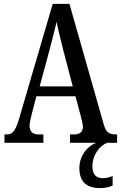

<svg xmlns="http://www.w3.org/2000/svg" viewBox="-20 -734 622 987"><path d="M3 0H203V-43H179C145 -43 132 -61 132 -87C132 -105 140 -131 143 -147L167 -239H368L395 -138C400 -120 406 -95 406 -81C406 -57 391 -43 361 -43H340V0H475C433 14 388 64 388 130C388 203 428 233 495 233C514 233 542 229 559 220V171C539 179 524 182 508 182C476 182 455 164 455 122C455 59 495 14 531 0H582V-43H574C541 -43 525 -54 514 -92L337 -714H251L77 -120C58 -57 43 -43 14 -43H3ZM184 -290 238 -490C251 -538 262 -585 271 -622C278 -585 290 -538 304 -481L354 -290Z"/></svg>

Font: Noto Serif Bengali ExtraCondensed Medium
Style: Regular
Weight: 500
Width: 2
Designer: Juan Bruce, Universal Thirst, Indian Type Foundry and the Monotype Design Team.
Foundry: Monotype Imaging Inc.
Version: Version 2.003